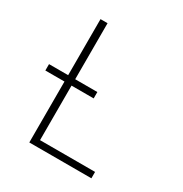

<svg xmlns="http://www.w3.org/2000/svg" viewBox="-171 -863 942 991"><g transform="rotate(30 300.0 -367.5)"><path d="M143 0V-363H29V-401H143V-735H185V-401H317V-363H185V-38H513V0Z"/></g></svg>

Font: Zed Sans Extralight Extended
Style: Regular
Weight: 200
Width: 7
Designer: Belleve Invis
Foundry: Belleve Invis
Version: Version 1.0.0; ttfautohint (v1.8.4)